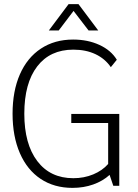

<svg xmlns="http://www.w3.org/2000/svg" viewBox="-20 -902 669 932"><path d="M559 -349V0H530L512 -53Q479 -23 432.5 -6.5Q386 10 332 10Q243 10 177.5 -33.5Q112 -77 76.5 -158.5Q41 -240 41 -350Q41 -460 76.5 -541Q112 -622 178.5 -666Q245 -710 335 -710Q406 -710 462.5 -684Q519 -658 547 -612L518 -576Q490 -617 443.5 -639Q397 -661 336 -661Q223 -661 160.5 -579.5Q98 -498 98 -350Q98 -203 161 -120Q224 -37 336 -37Q388 -37 432.5 -55.5Q477 -74 505 -106V-305H326V-349ZM313 -882H361L457 -754H410L337 -849L265 -754H217Z"/></svg>

Font: Sarabun ExtraLight
Style: Regular
Weight: 275
Designer: Suppakit Chalermlarp | Katatrad Co.,Ltd.
Foundry: Cadson Demak Co.,Ltd.
Version: Version 1.000; ttfautohint (v1.6)